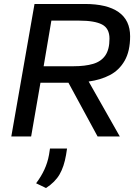

<svg xmlns="http://www.w3.org/2000/svg" viewBox="-20 -688 681 968"><path d="M37 0 154 -668H407Q520 -668 578 -627Q636 -586 636 -505Q636 -430 608.5 -382Q581 -334 534 -309.5Q487 -285 427 -277L584 0H472L325 -271H184L137 0ZM200 -354H350Q409 -354 449.5 -366Q490 -378 511 -408.5Q532 -439 532 -493Q532 -545 494.5 -564.5Q457 -584 380 -584H239ZM212 260 162 236Q187 203 203.5 167.5Q220 132 227 93L232 61H318L313 93Q303 152 280.5 191Q258 230 212 260Z"/></svg>

Font: Gantari Medium
Style: Italic
Weight: 500
Italic angle: -10°
Designer: Anugrah Pasau
Foundry: Lafontype
Version: Version 1.000